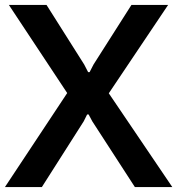

<svg xmlns="http://www.w3.org/2000/svg" viewBox="-24 -760 720 780"><path d="M249 -382 12 -740H165L318 -498L334 -467H340L356 -498L510 -740H659L418 -381L676 0H524L351 -267L336 -295H330L316 -267L146 0H-4Z"/></svg>

Font: Encode Sans Narrow
Style: SemiBold
Weight: 600
Designer: Pablo Impallari, Andres Torresi
Foundry: Pablo Impallari, Andres Torresi
Version: Version 1.000; ttfautohint (v1.00) -l 8 -r 50 -G 200 -x 14 -